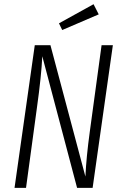

<svg xmlns="http://www.w3.org/2000/svg" viewBox="-20 -902 590 922"><path d="M429.2 -881.8 454.1 -833 278.8 -757.8 263.2 -790ZM522 -685.1 424.8 0H350.1L183.1 -631.8Q178.7 -537.6 157.2 -383.8L105 0H49.8L147 -685.1H222.2L390.1 -54.2Q394.5 -147.9 411.1 -269L467.8 -685.1Z"/></svg>

Font: Fira Sans Compressed Light
Style: Italic
Weight: 300
Width: 3
Italic angle: -8°
Designer: Carrois Corporate & Edenspiekermann AG
Foundry: Carrois Corporate GbR & Edenspiekermann AG
Version: Version 4.203;PS 004.203;hotconv 1.0.88;makeotf.lib2.5.64775